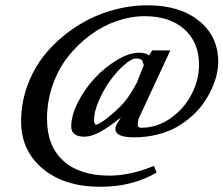

<svg xmlns="http://www.w3.org/2000/svg" viewBox="-20 -696 852 732"><path d="M362.8 16.1Q225.6 16.1 143.1 -52.7Q60.5 -121.6 60.5 -232.9Q60.5 -309.1 88.1 -379.2Q115.7 -449.2 163.1 -502.4Q210.4 -555.7 271.7 -595.2Q333 -634.8 403.1 -655.3Q473.1 -675.8 543 -675.8Q665 -675.8 738.5 -616.7Q812 -557.6 812 -460Q812 -437.5 806.2 -411.9Q800.3 -386.2 787.6 -358.2Q774.9 -330.1 756.6 -303.7Q738.3 -277.3 711.7 -253.4Q685.1 -229.5 653.3 -211.4Q621.6 -193.4 579.6 -182.9Q537.6 -172.4 490.7 -172.4Q419.9 -172.4 419.9 -204.6Q419.9 -211.9 422.4 -217Q424.8 -222.2 441.4 -249Q352.1 -174.8 302.7 -174.8Q251.5 -174.8 251.5 -213.9Q251.5 -255.9 277.3 -306.6Q303.2 -357.4 341.6 -398.4Q379.9 -439.5 426.3 -467.3Q472.7 -495.1 510.7 -495.1Q533.7 -495.1 548.8 -484.9L560.1 -503.9H629.4L516.1 -259.8Q505.4 -242.2 505.4 -222.7Q505.4 -215.3 508.1 -212.2Q510.7 -209 519 -209Q579.1 -209 630.6 -245.4Q682.1 -281.7 710.4 -336.7Q738.8 -391.6 738.8 -449.2Q738.8 -534.2 683.1 -584.2Q627.4 -634.3 531.2 -634.3Q478.5 -634.3 424.8 -615.7Q371.1 -597.2 323.7 -562Q276.4 -526.9 239.3 -480Q202.1 -433.1 180.7 -371.3Q159.2 -309.6 159.2 -243.2Q159.2 -139.2 221.7 -82.8Q284.2 -26.4 397.5 -26.4Q476.1 -26.4 566.9 -63.5L577.1 -38.1Q484.4 16.1 362.8 16.1ZM346.2 -220.7Q353.5 -220.7 377 -237.1Q400.4 -253.4 430.2 -282.2Q465.8 -312.5 502 -381.3L528.3 -447.8Q526.9 -450.7 525.1 -456.8Q523.4 -462.9 522 -465.6Q520.5 -468.3 514.6 -470.7Q508.8 -473.1 499 -473.1Q481.4 -473.1 453.6 -448.7Q425.8 -424.3 400.4 -389.4Q375 -354.5 356.7 -312Q338.4 -269.5 338.4 -237.3Q338.4 -231.4 340.8 -226.1Q343.3 -220.7 346.2 -220.7Z"/></svg>

Font: Elstob 18pt
Style: Bold Italic
Weight: 700
Italic angle: -20°
Designer: Peter S. Baker
Version: Version 1.015